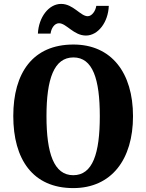

<svg xmlns="http://www.w3.org/2000/svg" viewBox="-20 -953 749 983"><path d="M420 -771C482 -771 534 -839 537 -923H473C469 -896 450 -870 429 -870C392 -870 355 -933 293 -933C229 -933 178 -864 174 -781H239C242 -808 259 -834 282 -834C320 -834 357 -771 420 -771ZM355 10C551 10 661 -137 661 -358C661 -580 551 -725 356 -725C148 -725 48 -580 48 -359C48 -137 148 10 355 10ZM355 -56C256 -56 218 -168 218 -358C218 -548 256 -659 356 -659C455 -659 491 -548 491 -358C491 -168 455 -56 355 -56Z"/></svg>

Font: Noto Serif Khmer Condensed ExtraBold
Style: Regular
Weight: 800
Width: 3
Designer: Danh Hong and the Monotype Design Team
Foundry: Monotype Imaging Inc.
Version: Version 2.004